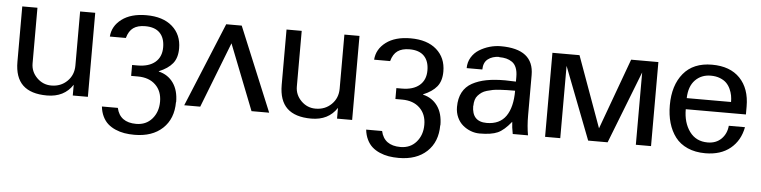

<svg xmlns="http://www.w3.org/2000/svg" viewBox="-44 -725 4510 1138"><g transform="rotate(5 2210.5 -156.0)"><path d="M261.2 -47.9H262.2Q318.4 -47.9 356.2 -85Q394 -122.1 394 -178.2V-500H483.9V0H394V-64Q343.8 13.2 241.2 13.2Q145 13.2 97.4 -32.2Q49.8 -77.6 49.8 -170.9V-500H140.1V-168.9Q140.1 -119.6 176 -83.7Q211.9 -47.9 261.2 -47.9Z M1007.8 -14.2H1006.8Q1006.8 85 945.3 142.6Q883.8 200.2 777.8 200.2Q746.1 200.2 718.3 195.6Q690.4 190.9 664.6 179.7Q638.7 168.5 619.6 151.6Q600.6 134.8 587.9 108.6Q575.2 82.5 571.8 49.8H666.5Q685.5 134.8 782.7 134.8Q841.3 134.8 877 93.8Q912.6 52.7 912.6 -8.8Q912.6 -71.3 873.8 -108.6Q835 -146 768.6 -146H728.5V-210.9H760.7Q828.1 -210.9 865.5 -242.4Q902.8 -273.9 902.8 -331.1Q902.8 -386.7 873.5 -416.7Q844.2 -446.8 786.6 -446.8Q742.2 -446.8 715.8 -428.2Q689.5 -409.7 677.7 -367.2H582.5Q586.9 -430.2 641.4 -471.2Q695.8 -512.2 787.6 -512.2Q886.2 -512.2 941.9 -463.4Q997.6 -414.6 997.6 -333Q997.6 -276.4 970.5 -243.2Q943.4 -210 889.6 -188V-186Q944.8 -172.9 976.3 -128.7Q1007.8 -84.5 1007.8 -14.2Z M1057.1 0 1263.2 -500H1355.5L1562.5 0H1457.5L1304.2 -390.1L1152.3 0Z M1833.5 -47.9H1834.5Q1890.6 -47.9 1928.5 -85Q1966.3 -122.1 1966.3 -178.2V-500H2056.2V0H1966.3V-64Q1916 13.2 1813.5 13.2Q1717.3 13.2 1669.7 -32.2Q1622.1 -77.6 1622.1 -170.9V-500H1712.4V-168.9Q1712.4 -119.6 1748.3 -83.7Q1784.2 -47.9 1833.5 -47.9Z M2580.1 -14.2H2579.1Q2579.1 85 2517.6 142.6Q2456.1 200.2 2350.1 200.2Q2318.4 200.2 2290.5 195.6Q2262.7 190.9 2236.8 179.7Q2210.9 168.5 2191.9 151.6Q2172.9 134.8 2160.2 108.6Q2147.5 82.5 2144 49.8H2238.8Q2257.8 134.8 2355 134.8Q2413.6 134.8 2449.2 93.8Q2484.9 52.7 2484.9 -8.8Q2484.9 -71.3 2446 -108.6Q2407.2 -146 2340.8 -146H2300.8V-210.9H2333Q2400.4 -210.9 2437.7 -242.4Q2475.1 -273.9 2475.1 -331.1Q2475.1 -386.7 2445.8 -416.7Q2416.5 -446.8 2358.9 -446.8Q2314.5 -446.8 2288.1 -428.2Q2261.7 -409.7 2250 -367.2H2154.8Q2159.2 -430.2 2213.6 -471.2Q2268.1 -512.2 2359.9 -512.2Q2458.5 -512.2 2514.2 -463.4Q2569.8 -414.6 2569.8 -333Q2569.8 -276.4 2542.7 -243.2Q2515.6 -210 2461.9 -188V-186Q2517.1 -172.9 2548.6 -128.7Q2580.1 -84.5 2580.1 -14.2Z M2764.6 -146H2763.7Q2763.7 -51.8 2851.6 -51.8Q2929.2 -51.8 2966.3 -105.2Q3003.4 -158.7 3003.4 -256.8Q2975.1 -256.8 2956.1 -256.3Q2937 -255.9 2912.4 -254.4Q2887.7 -252.9 2871.3 -249.8Q2855 -246.6 2836.4 -241.2Q2817.9 -235.8 2806.2 -227.5Q2794.4 -219.2 2784.2 -208Q2773.9 -196.8 2769.3 -181.2Q2764.6 -165.5 2764.6 -146ZM2892.6 -446.8 2891.6 -448.2Q2851.1 -447.3 2825.2 -427.2Q2799.3 -407.2 2798.8 -365.2H2705.6Q2705.6 -400.4 2722.9 -429.2Q2740.2 -458 2768.6 -475.6Q2796.9 -493.2 2829.8 -502.7Q2862.8 -512.2 2896.5 -512.2Q3092.8 -512.2 3092.8 -357.9V-118.2Q3092.8 -54.2 3102.5 0H3011.7Q3003.9 -39.1 3002.4 -71.8Q2960.4 -19.5 2922.9 -2.7Q2885.3 14.2 2815.4 14.2Q2788.6 14.2 2762.7 4.4Q2736.8 -5.4 2715.6 -23.2Q2694.3 -41 2681.4 -69.1Q2668.5 -97.2 2668.5 -130.9Q2668.5 -182.1 2687.7 -218.3Q2707 -254.4 2744.1 -274.7Q2781.2 -294.9 2828.6 -304Q2876 -313 2939.5 -313Q2959.5 -313 3003.4 -311V-338.9Q3003.4 -371.1 2994.6 -393.1Q2985.8 -415 2969.5 -426.3Q2953.1 -437.5 2934.8 -442.1Q2916.5 -446.8 2892.6 -446.8Z M3834.5 0H3744.1V-430.2L3576.2 0H3460.4L3294.4 -430.2V0H3204.1V-500H3365.2L3518.1 -78.1L3672.4 -500H3834.5Z M4284.2 -301.8Q4284.2 -321.3 4280.8 -340.1Q4277.3 -358.9 4268.3 -378.7Q4259.3 -398.4 4244.9 -413.1Q4230.5 -427.7 4206.3 -437.3Q4182.1 -446.8 4151.4 -446.8Q4095.2 -446.8 4058.8 -409.4Q4022.5 -372.1 4020.5 -301.8ZM4020.5 -235.8Q4020.5 -155.8 4058.8 -103.3Q4097.2 -50.8 4166.5 -50.8Q4216.3 -50.8 4247.6 -81.5Q4278.8 -112.3 4283.2 -160.2H4379.4Q4364.3 -79.6 4306.9 -32.7Q4249.5 14.2 4158.2 14.2Q4098.1 14.2 4052.5 -6.1Q4006.8 -26.4 3979.2 -62.7Q3951.7 -99.1 3938 -146.5Q3924.3 -193.8 3924.3 -251Q3924.3 -370.1 3983.2 -441.2Q4042 -512.2 4153.3 -512.2Q4260.7 -512.2 4319.6 -450.9Q4378.4 -389.6 4378.4 -283.2V-235.8Z"/></g></svg>

Font: Perun
Style: Regular
Weight: 400
Version: Version 1.0000